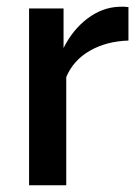

<svg xmlns="http://www.w3.org/2000/svg" viewBox="-20 -548 414 568"><path d="M360 -527V-428Q295 -426 246 -398Q197 -370 176 -320V0H66V-523H168V-406Q195 -460 238.5 -493Q282 -526 332 -528Q346 -529 360 -527Z"/></svg>

Font: Raleway
Style: Regular
Weight: 600
Designer: Matt McInerney, Pablo Impallari, Rodrigo Fuenzalida
Foundry: Matt McInerney, Pablo Impallari, Rodrigo Fuenzalida
Version: Version 1.000;PS 001.001;hotconv 1.0.56; ttfautohint (v1.5)